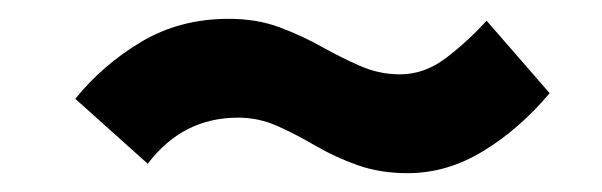

<svg xmlns="http://www.w3.org/2000/svg" viewBox="-20 -424 640 204"><path d="M413 -240Q384 -240 360 -248.5Q336 -257 315.5 -269Q295 -281 275 -290Q255 -299 233 -299Q174 -299 137 -250L60 -319Q89 -355 130 -379.5Q171 -404 223 -404Q253 -404 277 -395Q301 -386 321.5 -374.5Q342 -363 362.5 -354Q383 -345 405 -345Q431 -345 454 -362.5Q477 -380 497 -402L564 -325Q532 -287 493.5 -263.5Q455 -240 413 -240Z"/></svg>

Font: Inconsolata Expanded ExtraBold
Style: Regular
Weight: 800
Width: 7
Monospace: yes
Designer: Raph Levien, Cyreal, Brenton Simpson
Foundry: Raph Levien, Cyreal, Google
Version: Version 3.001; ttfautohint (v1.8.2.53-6de2)